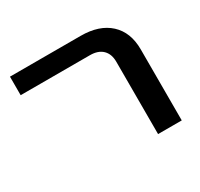

<svg xmlns="http://www.w3.org/2000/svg" viewBox="-127 -742 941 902"><g transform="rotate(-30 343.5 -291.0)"><path d="M489.7 0V-392.6Q489.7 -434.6 465.8 -457.8Q441.9 -481 397.9 -481H22V-581.5H405.3Q505.9 -581.5 562 -529.8Q618.2 -478 618.2 -385.3V0Z"/></g></svg>

Font: Heebo SemiBold
Style: Regular
Weight: 600
Designer: Oded Ezer
Foundry: Ezer Type House
Version: Version 3.100